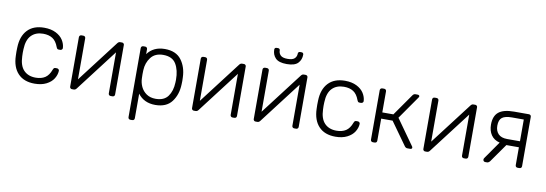

<svg xmlns="http://www.w3.org/2000/svg" viewBox="-64 -1181 5190 1826"><g transform="rotate(10 2531.0 -267.5)"><path d="M278 10Q174 10 117 -50.5Q60 -111 57 -220L56 -260L57 -300Q60 -409 117 -469.5Q174 -530 278 -530Q344 -530 390.5 -506.5Q437 -483 460 -446.5Q483 -410 485 -371Q485 -370 485 -369Q485 -361 478.5 -355Q472 -349 463 -349H449Q439 -349 434.5 -353.5Q430 -358 425 -370Q405 -425 369 -448.5Q333 -472 278 -472Q206 -472 163.5 -428.5Q121 -385 118 -295L117 -260L118 -225Q121 -135 163.5 -91.5Q206 -48 278 -48Q333 -48 369 -71.5Q405 -95 425 -150Q430 -162 434.5 -166.5Q439 -171 449 -171H463Q472 -171 478.5 -165Q485 -159 485 -151Q485 -150 485 -149Q483 -110 460 -73.5Q437 -37 390.5 -13.5Q344 10 278 10Z M1031 -520Q1039 -520 1045 -514Q1051 -508 1051 -501V-22Q1051 -12 1045 -6Q1039 0 1029 0H1012Q1002 0 996 -6Q990 -12 990 -22V-418L682 -15Q671 0 656 0H637Q629 0 623 -6Q617 -12 617 -20V-498Q617 -508 623 -514Q629 -520 639 -520H656Q666 -520 672 -514Q678 -508 678 -498V-102L986 -505Q997 -520 1012 -520Z M1236 190Q1226 190 1220 184Q1214 178 1214 168V-498Q1214 -508 1220 -514Q1226 -520 1236 -520H1253Q1263 -520 1269 -514Q1275 -508 1275 -498V-451Q1333 -530 1443 -530Q1551 -530 1602.5 -461.5Q1654 -393 1657 -293Q1658 -283 1658 -260Q1658 -237 1657 -227Q1654 -127 1602.5 -58.5Q1551 10 1443 10Q1334 10 1275 -69V168Q1275 178 1269 184Q1263 190 1253 190ZM1437 -48Q1518 -48 1555.5 -99.5Q1593 -151 1596 -232Q1597 -242 1597 -260Q1597 -353 1561 -412.5Q1525 -472 1437 -472Q1358 -472 1318 -419.5Q1278 -367 1275 -296L1274 -257L1275 -218Q1276 -175 1294 -136.5Q1312 -98 1348 -73Q1384 -48 1437 -48Z M2208 -520Q2216 -520 2222 -514Q2228 -508 2228 -501V-22Q2228 -12 2222 -6Q2216 0 2206 0H2189Q2179 0 2173 -6Q2167 -12 2167 -22V-418L1859 -15Q1848 0 1833 0H1814Q1806 0 1800 -6Q1794 -12 1794 -20V-498Q1794 -508 1800 -514Q1806 -520 1816 -520H1833Q1843 -520 1849 -514Q1855 -508 1855 -498V-102L2163 -505Q2174 -520 2189 -520Z M2804 -520Q2812 -520 2818 -514Q2824 -508 2824 -501V-22Q2824 -12 2818 -6Q2812 0 2802 0H2785Q2775 0 2769 -6Q2763 -12 2763 -22V-418L2455 -15Q2444 0 2429 0H2410Q2402 0 2396 -6Q2390 -12 2390 -20V-498Q2390 -508 2396 -514Q2402 -520 2412 -520H2429Q2439 -520 2445 -514Q2451 -508 2451 -498V-102L2759 -505Q2770 -520 2785 -520ZM2607 -590Q2530 -590 2498.5 -623Q2467 -656 2467 -706Q2467 -714 2472 -719.5Q2477 -725 2486 -725H2501Q2510 -725 2515 -719.5Q2520 -714 2520 -706Q2520 -678 2539.5 -659Q2559 -640 2607 -640Q2655 -640 2674.5 -659Q2694 -678 2694 -706Q2694 -714 2699 -719.5Q2704 -725 2713 -725H2728Q2737 -725 2742 -719.5Q2747 -714 2747 -706Q2747 -656 2715.5 -623Q2684 -590 2607 -590Z M3183 10Q3079 10 3022 -50.5Q2965 -111 2962 -220L2961 -260L2962 -300Q2965 -409 3022 -469.5Q3079 -530 3183 -530Q3249 -530 3295.5 -506.5Q3342 -483 3365 -446.5Q3388 -410 3390 -371Q3390 -370 3390 -369Q3390 -361 3383.5 -355Q3377 -349 3368 -349H3354Q3344 -349 3339.5 -353.5Q3335 -358 3330 -370Q3310 -425 3274 -448.5Q3238 -472 3183 -472Q3111 -472 3068.5 -428.5Q3026 -385 3023 -295L3022 -260L3023 -225Q3026 -135 3068.5 -91.5Q3111 -48 3183 -48Q3238 -48 3274 -71.5Q3310 -95 3330 -150Q3335 -162 3339.5 -166.5Q3344 -171 3354 -171H3368Q3377 -171 3383.5 -165Q3390 -159 3390 -151Q3390 -150 3390 -149Q3388 -110 3365 -73.5Q3342 -37 3295.5 -13.5Q3249 10 3183 10Z M3917 -27Q3922 -21 3922 -14Q3922 0 3903 0H3877Q3862 0 3851 -14L3693 -235H3583V-22Q3583 -12 3577 -6Q3571 0 3561 0H3544Q3534 0 3528 -6Q3522 -12 3522 -22V-498Q3522 -508 3528 -514Q3534 -520 3544 -520H3561Q3571 -520 3577 -514Q3583 -508 3583 -498V-295H3690L3837 -505Q3848 -520 3863 -520H3883Q3892 -520 3897.5 -516.5Q3903 -513 3903 -506Q3903 -502 3898 -494L3743 -272Z M4442 -520Q4450 -520 4456 -514Q4462 -508 4462 -501V-22Q4462 -12 4456 -6Q4450 0 4440 0H4423Q4413 0 4407 -6Q4401 -12 4401 -22V-418L4093 -15Q4082 0 4067 0H4048Q4040 0 4034 -6Q4028 -12 4028 -20V-498Q4028 -508 4034 -514Q4040 -520 4050 -520H4067Q4077 -520 4083 -514Q4089 -508 4089 -498V-102L4397 -505Q4408 -520 4423 -520Z M4959 -520Q4969 -520 4975 -514Q4981 -508 4981 -498V-22Q4981 -12 4975 -6Q4969 0 4959 0H4942Q4932 0 4926 -6Q4920 -12 4920 -22V-194H4799L4673 -15Q4660 0 4646 0H4628Q4620 0 4614 -6Q4608 -12 4608 -20Q4608 -31 4616 -40L4732 -206Q4676 -220 4648.5 -261Q4621 -302 4621 -361Q4621 -444 4668 -482Q4715 -520 4815 -520ZM4920 -462H4806Q4740 -462 4711 -439.5Q4682 -417 4682 -361Q4682 -311 4710.5 -281.5Q4739 -252 4796 -252H4920Z"/></g></svg>

Font: Rubik AZ
Style: Regular
Weight: 300
Designer: Hubert and Fischer
Foundry: Hubert & Fischer
Version: Version 2.000